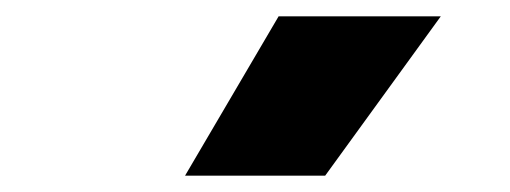

<svg xmlns="http://www.w3.org/2000/svg" viewBox="-20 -828 624 235"><path d="M206.5 -613 321 -808H519.5L378 -613Z"/></svg>

Font: Encode Sans ExtraBold
Style: Regular
Weight: 800
Designer: Multiple Designers
Foundry: Impallari Type
Version: Version 2.000